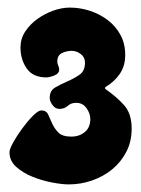

<svg xmlns="http://www.w3.org/2000/svg" viewBox="-20 -723 372 506"><path d="M164 -703Q191 -703 217 -694.5Q243 -686 264 -670Q285 -654 297.5 -631Q310 -608 310 -578Q310 -549 295.5 -528Q281 -507 257 -493V-489Q286 -469 306.5 -446.5Q327 -424 327 -384Q327 -350 313 -323Q299 -296 276 -277Q253 -258 223 -247.5Q193 -237 161 -237Q144 -237 117.5 -242Q91 -247 66 -257Q41 -267 23 -283Q5 -299 5 -322Q5 -330 15 -348Q25 -366 39 -385Q53 -404 67 -418Q81 -432 89 -432Q102 -432 107 -421Q112 -410 117.5 -397.5Q123 -385 133.5 -374Q144 -363 168 -363Q189 -363 203.5 -375Q218 -387 218 -409Q218 -424 208 -438Q198 -452 181 -452Q167 -452 158.5 -444Q150 -436 136 -436Q126 -436 118.5 -446Q111 -456 111 -465Q111 -484 125.5 -492.5Q140 -501 157.5 -508.5Q175 -516 189.5 -526Q204 -536 204 -558Q204 -572 193 -580.5Q182 -589 169 -589Q155 -589 143 -583Q131 -577 131 -561Q131 -555 133.5 -550Q136 -545 136 -540Q136 -529 123 -524Q110 -519 102 -519Q67 -519 50.5 -542.5Q34 -566 34 -598Q34 -621 46.5 -640Q59 -659 78.5 -673Q98 -687 120.5 -695Q143 -703 164 -703Z"/></svg>

Font: r_Neptun CAT
Style: Regular
Weight: 400
Foundry: Peter Wiegel, CAT-Fonts
Version: Version 1.000;June 8, 2024;FontCreator 14.0.0.2814 32-bit